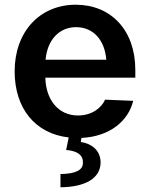

<svg xmlns="http://www.w3.org/2000/svg" viewBox="-20 -573 633 813"><path d="M42 -271C42 -114 129 -7 271 9L260 62C309 66 333 85 331 117C331 148 299 163 236 164V220C343 219 406 181 406 114C405 68 375 37 322 28L325 11C448 5 524 -63 544 -146L425 -151C411 -119 372 -84 310 -84C226 -84 174 -152 172 -244H553V-277C553 -445 450 -553 301 -553C147 -553 42 -437 42 -271ZM173 -320C180 -403 230 -458 302 -458C376 -458 424 -402 430 -320Z"/></svg>

Font: Wafeq Semi Bold
Style: Regular
Weight: 600
Designer: Rasmus Andersson & Azza Alameddine
Foundry: Google & TypeTogether
Version: Version 3.000;January 28, 2025;FontCreator 15.0.0.3014 64-bi